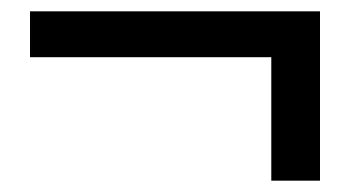

<svg xmlns="http://www.w3.org/2000/svg" viewBox="-20 -345 617 339"><path d="M33 -325H545V-26H459V-244H33Z"/></svg>

Font: Martel Sans DemiBold
Style: Regular
Weight: 600
Designer: Dan Reynolds and Mathieu Réguer
Foundry: Dan Reynolds and Mathieu Réguer
Version: Version 1.001;PS 001.001;hotconv 1.0.70;makeotf.lib2.5.58329